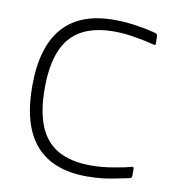

<svg xmlns="http://www.w3.org/2000/svg" viewBox="-76 -735 740 802"><g transform="rotate(10 293.5 -334.0)"><path d="M345 -2Q200 -2 127.5 -85Q55 -168 55 -334Q55 -500 127.5 -583Q200 -666 345 -666Q396 -666 444 -658Q485 -652 522 -642Q532 -638 532 -631L533 -599Q533 -589 523 -593Q491 -602 452 -608Q403 -618 353 -618Q269 -618 214.5 -587.5Q160 -557 134 -494Q108 -431 108 -334Q108 -237 134 -174Q160 -111 214.5 -80.5Q269 -50 353 -50Q403 -50 451 -59Q491 -65 522 -74Q532 -77 532 -66V-37Q532 -28 523 -26Q444 -9 411 -5.5Q378 -2 345 -2Z"/></g></svg>

Font: Vivano Light
Style: Regular
Weight: 300
Designer: Joe Prince, Josias Burgherr
Version: Version 2.064;September 19, 2022;FontCreator 14.0.0.2877 64-